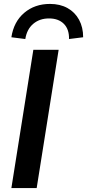

<svg xmlns="http://www.w3.org/2000/svg" viewBox="-20 -959 444 979"><path d="M38 0 150 -705H279L167 0ZM109 -760 38 -769Q50 -848 103.5 -893.5Q157 -939 235 -939Q286 -939 324 -918Q362 -897 383 -858.5Q404 -820 404 -769L332 -760Q333 -810 305.5 -837.5Q278 -865 230 -865Q182 -865 149.5 -837.5Q117 -810 109 -760Z"/></svg>

Font: Mulish ExtraLight
Style: Bold Italic
Weight: 700
Italic angle: -9°
Version: Version 3.603